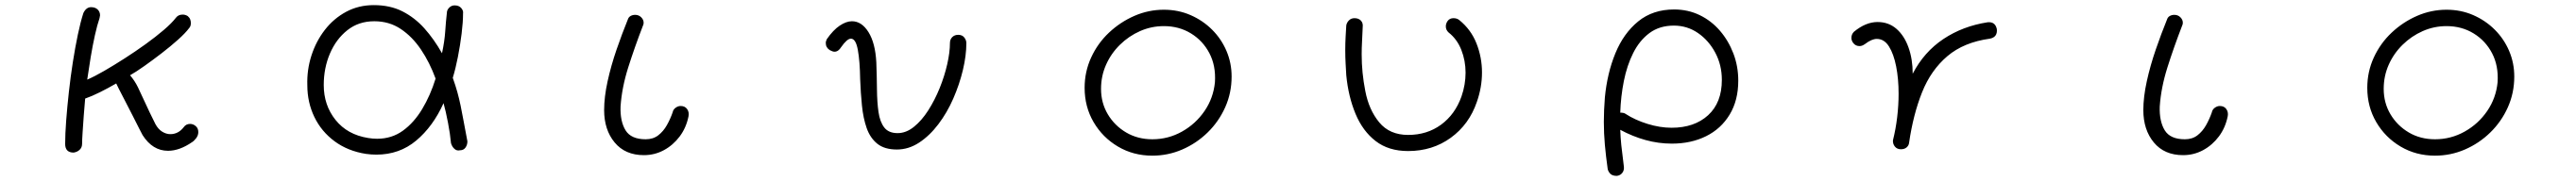

<svg xmlns="http://www.w3.org/2000/svg" viewBox="-20 -516 10040 707"><path d="M267 80Q234 80 234 46Q234 7 238 -45.5Q242 -98 248.5 -157Q255 -216 264 -273.5Q273 -331 283.5 -381Q294 -431 305 -465Q316 -488 335 -488Q351 -488 360.5 -479Q370 -470 370 -456Q370 -453 368 -445Q359 -419 350 -378.5Q341 -338 333.5 -292.5Q326 -247 320 -205Q348 -217 386 -239Q424 -261 466 -288Q508 -315 547.5 -343.5Q587 -372 618.5 -399Q650 -426 666 -447Q675 -459 692 -459Q703 -459 712 -453Q719 -447 721.5 -440Q724 -433 724 -426Q724 -413 717 -406Q703 -387 674 -361Q645 -335 610 -308Q575 -281 542.5 -258Q510 -235 487 -222Q505 -201 517.5 -175.5Q530 -150 545.5 -115.5Q561 -81 586 -31Q597 -11 612.5 -1.5Q628 8 644 8Q675 8 696 -19Q705 -32 721 -32Q733 -32 743 -23.5Q753 -15 753 0Q753 13 744.5 24Q736 35 729 39Q680 73 635 73Q575 73 536 12Q534 9 523.5 -12Q513 -33 498 -62.5Q483 -92 468 -121Q453 -150 443 -169.5Q433 -189 433 -190Q402 -172 370 -156Q338 -140 312 -131Q309 -100 306.5 -64.5Q304 -29 302 1Q300 31 300 46Q300 60 290.5 69Q281 78 267 80Z M1406 85Q1336 74 1284.5 36Q1233 -2 1205.5 -59Q1178 -116 1178 -183Q1176 -243 1194 -299Q1212 -355 1246.5 -399.5Q1281 -444 1329.5 -470Q1378 -496 1437 -496Q1501 -496 1549 -471.5Q1597 -447 1634.5 -405Q1672 -363 1703 -308Q1713 -355 1715.5 -393Q1718 -431 1722 -466Q1722 -477 1731 -486Q1740 -495 1752 -495Q1769 -495 1778 -484.5Q1787 -474 1785 -463Q1785 -430 1779.5 -385Q1774 -340 1765 -294Q1756 -248 1745 -212Q1756 -181 1763 -155.5Q1770 -130 1775.5 -103.5Q1781 -77 1787 -44Q1793 -11 1802 36Q1802 50 1794.5 60.5Q1787 71 1773 71Q1761 74 1751.5 65.5Q1742 57 1738 43Q1735 9 1726.5 -36Q1718 -81 1709 -113Q1668 -22 1602.5 33Q1537 88 1447 88Q1427 88 1406 85ZM1415 23Q1433 26 1450 26Q1507 26 1550.5 -5.5Q1594 -37 1626 -90.5Q1658 -144 1678 -209Q1655 -272 1621 -322.5Q1587 -373 1542 -403Q1497 -433 1439 -433Q1378 -433 1334 -398Q1290 -363 1266 -306.5Q1242 -250 1242 -184Q1242 -105 1288 -47.5Q1334 10 1415 23Z M2490 90Q2417 90 2376 40.5Q2335 -9 2335 -86Q2335 -137 2348.5 -198.5Q2362 -260 2383.5 -322.5Q2405 -385 2427 -439Q2430 -449 2438 -453.5Q2446 -458 2456 -458Q2470 -458 2479.5 -448.5Q2489 -439 2489 -427Q2489 -421 2486 -415Q2454 -332 2429 -253Q2404 -174 2399 -100Q2397 -42 2418.5 -7Q2440 28 2497 28Q2526 28 2546 12.5Q2566 -3 2579.5 -27Q2593 -51 2602 -77Q2604 -88 2613.5 -95Q2623 -102 2633 -102Q2650 -102 2658.5 -90Q2667 -78 2664 -62Q2655 -17 2629.5 17Q2604 51 2568 70.5Q2532 90 2490 90Z M3476 68Q3428 68 3400 45.5Q3372 23 3358.5 -15.5Q3345 -54 3340 -103.5Q3335 -153 3333 -207Q3332 -277 3324 -321Q3316 -365 3297 -365Q3282 -365 3259 -332Q3248 -314 3233 -314Q3226 -314 3215 -320Q3199 -330 3199 -348Q3199 -353 3200.5 -356.5Q3202 -360 3203 -363Q3228 -399 3253.5 -416Q3279 -433 3301 -433Q3339 -433 3365.5 -390.5Q3392 -348 3396 -273Q3398 -217 3398.5 -167Q3399 -117 3404.5 -78.5Q3410 -40 3427 -18Q3444 4 3479 4Q3512 4 3542.5 -20.5Q3573 -45 3598.5 -85Q3624 -125 3643 -172Q3662 -219 3672.5 -265.5Q3683 -312 3683 -348Q3683 -362 3692 -371Q3701 -380 3715 -380Q3731 -380 3739 -369.5Q3747 -359 3747 -348Q3747 -299 3733.5 -242.5Q3720 -186 3696 -131Q3672 -76 3638 -31Q3604 14 3563 41Q3522 68 3476 68Z M4472 92Q4398 92 4338 56.5Q4278 21 4243 -39Q4208 -99 4208 -173Q4208 -236 4233.5 -291.5Q4259 -347 4303 -388.5Q4347 -430 4402 -454Q4457 -478 4517 -478Q4573 -478 4621 -457Q4669 -436 4705 -400Q4741 -364 4761 -317Q4781 -270 4781 -217Q4781 -153 4756 -97Q4731 -41 4687.5 1.5Q4644 44 4588.5 68Q4533 92 4472 92ZM4472 28Q4534 28 4587.5 -2Q4641 -32 4675.5 -82.5Q4710 -133 4716 -195Q4720 -259 4694.5 -308Q4669 -357 4622.5 -385.5Q4576 -414 4517 -414Q4468 -414 4424 -394.5Q4380 -375 4345.5 -341Q4311 -307 4291.5 -263Q4272 -219 4272 -169Q4272 -114 4298.5 -69.5Q4325 -25 4370 1.5Q4415 28 4472 28Z M5469 74Q5393 74 5342.5 35Q5292 -4 5264 -71.5Q5236 -139 5228 -222Q5227 -240 5225.5 -266Q5224 -292 5224 -320Q5224 -348 5225.5 -374Q5227 -400 5228 -417Q5230 -428 5238.5 -436.5Q5247 -445 5260 -445Q5276 -445 5285 -435.5Q5294 -426 5292 -410Q5291 -382 5289.5 -355.5Q5288 -329 5288 -304Q5288 -267 5291.5 -232Q5295 -197 5302 -161Q5316 -87 5356.5 -38Q5397 11 5469 11Q5543 11 5597.5 -29Q5652 -69 5677 -139Q5685 -162 5689 -185.5Q5693 -209 5693 -232Q5693 -279 5676.5 -321Q5660 -363 5627 -389Q5616 -399 5616 -413Q5616 -424 5623 -434Q5631 -445 5646 -445Q5659 -445 5668 -438Q5714 -401 5735.5 -346.5Q5757 -292 5757 -233Q5757 -175 5737 -118Q5707 -30 5635.5 22Q5564 74 5469 74Z M6283 171Q6265 171 6257 162.5Q6249 154 6247 144Q6240 94 6236 49.5Q6232 5 6232 -40Q6232 -63 6233 -86.5Q6234 -110 6236 -135Q6245 -230 6277 -308Q6309 -386 6366 -432.5Q6423 -479 6506 -479Q6560 -479 6605.5 -457Q6651 -435 6684.5 -396Q6718 -357 6737 -307Q6756 -257 6756 -201Q6756 -124 6722.5 -68.5Q6689 -13 6630.5 16Q6572 45 6497 45Q6445 45 6394.5 31Q6344 17 6296 -9Q6297 21 6300 50.5Q6303 80 6310 134Q6312 148 6304.5 158.5Q6297 169 6283 171ZM6496 -17Q6585 -17 6638.5 -66Q6692 -115 6692 -204Q6692 -262 6666.5 -310Q6641 -358 6599 -387Q6557 -416 6505 -416Q6449 -416 6410 -387Q6371 -358 6346.5 -309Q6322 -260 6310 -199.5Q6298 -139 6296 -76Q6311 -76 6317 -71Q6354 -47 6402.5 -32Q6451 -17 6496 -17Z M7390 67Q7375 67 7366.5 56.5Q7358 46 7359 32Q7370 -12 7375.5 -58.5Q7381 -105 7381 -150Q7381 -208 7371.5 -256.5Q7362 -305 7343.5 -334.5Q7325 -364 7296 -364Q7276 -364 7250 -344Q7239 -336 7229 -336Q7214 -336 7205 -347Q7197 -357 7197 -368Q7197 -382 7207 -392Q7253 -430 7299 -430Q7342 -430 7372.5 -403.5Q7403 -377 7419.5 -331Q7436 -285 7436 -228Q7480 -313 7555.5 -363.5Q7631 -414 7728 -429Q7758 -432 7764 -402Q7767 -371 7737 -365Q7635 -351 7571 -296.5Q7507 -242 7472.5 -155.5Q7438 -69 7422 41Q7421 52 7412.5 59.5Q7404 67 7390 67Z M8490 90Q8417 90 8376 40.5Q8335 -9 8335 -86Q8335 -137 8348.5 -198.5Q8362 -260 8383.5 -322.5Q8405 -385 8427 -439Q8430 -449 8438 -453.5Q8446 -458 8456 -458Q8470 -458 8479.5 -448.5Q8489 -439 8489 -427Q8489 -421 8486 -415Q8454 -332 8429 -253Q8404 -174 8399 -100Q8397 -42 8418.5 -7Q8440 28 8497 28Q8526 28 8546 12.5Q8566 -3 8579.5 -27Q8593 -51 8602 -77Q8604 -88 8613.5 -95Q8623 -102 8633 -102Q8650 -102 8658.5 -90Q8667 -78 8664 -62Q8655 -17 8629.5 17Q8604 51 8568 70.5Q8532 90 8490 90Z M9472 92Q9398 92 9338 56.5Q9278 21 9243 -39Q9208 -99 9208 -173Q9208 -236 9233.5 -291.5Q9259 -347 9303 -388.5Q9347 -430 9402 -454Q9457 -478 9517 -478Q9573 -478 9621 -457Q9669 -436 9705 -400Q9741 -364 9761 -317Q9781 -270 9781 -217Q9781 -153 9756 -97Q9731 -41 9687.5 1.5Q9644 44 9588.5 68Q9533 92 9472 92ZM9472 28Q9534 28 9587.5 -2Q9641 -32 9675.5 -82.5Q9710 -133 9716 -195Q9720 -259 9694.5 -308Q9669 -357 9622.5 -385.5Q9576 -414 9517 -414Q9468 -414 9424 -394.5Q9380 -375 9345.5 -341Q9311 -307 9291.5 -263Q9272 -219 9272 -169Q9272 -114 9298.5 -69.5Q9325 -25 9370 1.5Q9415 28 9472 28Z"/></svg>

Font: Hachi Maru Pop
Style: Regular
Weight: 400
Designer: Nontynet
Foundry: Nontynet
Version: Version 1.300